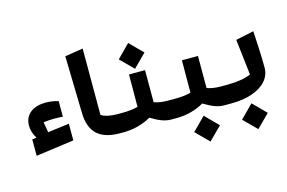

<svg xmlns="http://www.w3.org/2000/svg" viewBox="-112 -918 2155 1444"><g transform="rotate(-15 966.0 -195.5)"><path d="M341.3 -323.7C308.1 -333.5 275.4 -338.4 243.2 -338.4C148.9 -338.4 77.6 -293.5 77.6 -202.6C77.6 -168.9 87.9 -135.3 108.9 -101.1L74.7 -97.2V30.8L371.1 -9.8V-139.6L204.6 -118.2L190.4 -199.2C221.7 -203.1 251.5 -205.1 279.8 -205.1C297.4 -205.1 317.9 -204.1 341.3 -202.6Z M617.7 -658.7 476.6 -636.7 487.3 -190.9C490.7 -42 566.9 29.3 722.7 29.3H766.6V-114.3H742.2C689.9 -114.3 643.6 -124.5 617.7 -142.1Z M1028.8 -380.4H903.8L902.8 -128.9C868.2 -118.7 831.5 -114.3 767.1 -114.3H722.7V29.3H753.9C830.6 29.3 906.2 8.8 967.3 -26.9C1028.3 9.8 1073.2 29.3 1122.1 29.3H1178.7V-114.3H1135.3C1094.7 -114.3 1059.1 -119.6 1028.8 -130.9ZM858.9 -509.8 959 -409.7 1059.1 -509.8 959 -610.8Z M1440.9 -380.4H1315.9L1314.9 -128.9C1280.3 -118.7 1243.7 -114.3 1179.2 -114.3H1134.8V29.3H1166C1242.7 29.3 1318.4 8.8 1379.4 -26.9C1440.4 9.8 1485.4 29.3 1534.2 29.3H1590.8V-114.3H1547.4C1506.8 -114.3 1471.2 -119.6 1440.9 -130.9ZM1265.6 165.5 1365.7 265.6 1465.8 165.5 1365.7 64.5Z M1750.5 -422.9 1782.7 -145C1742.2 -125.5 1672.4 -114.3 1590.8 -114.3H1546.9V29.3H1590.8C1652.8 29.3 1707 21 1754.4 4.9C1848.1 -27.8 1902.3 -88.4 1902.3 -166C1902.3 -198.7 1901.4 -244.1 1898.9 -302.2C1896.5 -359.9 1894 -410.2 1891.1 -452.6ZM1637.2 168.5 1737.3 268.6 1837.4 168.5 1737.3 67.4Z"/></g></svg>

Font: SG Kara SemiBold
Style: Regular
Weight: 400
Designer: Damoon Khanjanzadeh
Version: Version 1.000